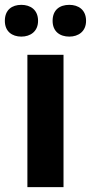

<svg xmlns="http://www.w3.org/2000/svg" viewBox="-35 -772 375 792"><path d="M-15 -686C-15 -642 15 -621 53 -621C90 -621 122 -642 122 -686C122 -732 90 -752 53 -752C15 -752 -15 -732 -15 -686ZM182 -686C182 -642 212 -621 251 -621C288 -621 320 -642 320 -686C320 -732 288 -752 251 -752C212 -752 182 -732 182 -686ZM227 0V-546H78V0Z"/></svg>

Font: Noto Sans Lisu
Style: Bold
Weight: 700
Designer: Monotype Design Team. David Williams.
Foundry: Monotype Imaging Inc.
Version: Version 2.102